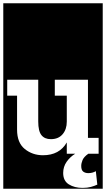

<svg xmlns="http://www.w3.org/2000/svg" viewBox="-30 -937 646 1170"><path d="M-10 213V-917H596V213ZM377 0H428Q397 19 376 49Q355 79 355 117Q355 165 389.5 186.5Q424 208 473 208Q502 208 524 202Q546 196 563 188L554 106Q534 118 508 118Q490 118 477.5 109Q465 100 465 74Q465 58 473 38.5Q481 19 508 0H571V-97H506V-451H304V-354H377V-196Q377 -149 351.5 -119Q326 -89 280 -89Q242 -89 222.5 -113.5Q203 -138 203 -197V-451H14V-354H74V-147Q74 -67 121 -29Q168 9 232 9Q332 9 377 -69Z"/></svg>

Font: Zilla Slab Highlight
Style: Bold
Weight: 700
Designer: Typotheque Type Foundry
Foundry: Typotheque type foundry
Version: Version 1.1; 2017; ttfautohint (v1.6)